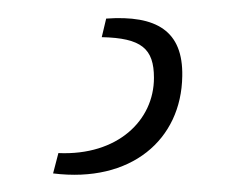

<svg xmlns="http://www.w3.org/2000/svg" viewBox="-20 26 263 217"><path d="M100 47 95 68C140 69 154 81 154 114C154 162 113 202 46 199L40 222C128 233 185 184 186 112C187 61 157 43 100 47Z"/></svg>

Font: Exo 2 Extra Light
Style: Regular
Weight: 250
Designer: Natanael Gama
Version: Version 1.001;PS 001.001;hotconv 1.0.88;makeotf.lib2.5.64775